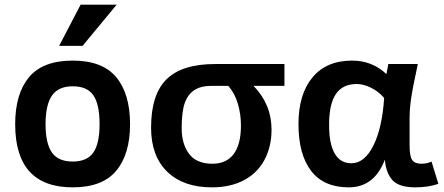

<svg xmlns="http://www.w3.org/2000/svg" viewBox="-20 -786 1899 821"><path d="M536.1 -254.9Q536.1 -127 477.1 -55.9Q418 15.1 291 15.1Q44.9 15.1 44.9 -254.9Q44.9 -384.8 104 -455.8Q163.1 -526.9 291 -526.9Q418 -526.9 477.1 -455.8Q536.1 -384.8 536.1 -254.9ZM405.8 -254.9Q405.8 -339.4 379.4 -378.2Q353 -417 291 -417Q229.5 -417 202.1 -377.2Q174.8 -337.4 174.8 -254.9Q174.8 -172.9 201.9 -134Q229 -95.2 291 -95.2Q352.1 -95.2 378.9 -133.5Q405.8 -171.9 405.8 -254.9ZM333 -589.8H232.9L324.7 -766.1H479Z M1196.3 -512.2V-418.9H1064Q1141.1 -339.8 1141.1 -231.9Q1141.1 -158.2 1110.6 -101.8Q1080.1 -45.4 1022.5 -15.1Q964.8 15.1 886.2 15.1Q763.7 15.1 694.8 -52Q626 -119.1 626 -240.2Q626 -381.8 692.1 -447Q758.3 -512.2 899.9 -512.2ZM884.3 -418.9Q838.4 -418.9 810.3 -400.1Q782.2 -381.3 769.5 -344Q756.8 -306.6 756.8 -236.8Q756.8 -170.9 788.3 -128.4Q819.8 -85.9 888.2 -85.9Q948.7 -85.9 979.5 -127.7Q1010.3 -169.4 1010.3 -249Q1010.3 -297.9 997.1 -342.5Q983.9 -387.2 956.1 -418.9Z M1854.5 0Q1812 15.1 1755.4 15.1Q1688.5 15.1 1659.9 -13.9Q1631.3 -43 1625.5 -103Q1580.6 15.1 1471.2 15.1Q1364.3 15.1 1310.3 -55.4Q1256.3 -126 1256.3 -254.9Q1256.3 -383.3 1316.2 -455.1Q1376 -526.9 1485.4 -526.9Q1571.3 -526.9 1632.3 -469.2L1640.6 -512.2H1766.6Q1744.1 -408.2 1737.8 -363.8Q1731.4 -319.3 1731.4 -280.8V-165Q1731.4 -118.2 1742.4 -102.1Q1753.4 -85.9 1781.2 -85.9Q1806.6 -85.9 1825.2 -95.2ZM1482.4 -87.9Q1538.6 -87.9 1576.4 -163.1Q1614.3 -238.3 1622.6 -367.2Q1597.7 -396 1565.4 -411.4Q1533.2 -426.8 1505.4 -426.8Q1445.3 -426.8 1416.3 -384Q1387.2 -341.3 1387.2 -252Q1387.2 -170.4 1411.4 -129.2Q1435.5 -87.9 1482.4 -87.9Z"/></svg>

Font: Clear Sans
Style: Bold
Weight: 700
Foundry: Intel Corporation
Version: Version 1.00